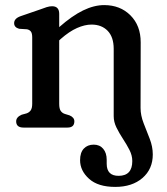

<svg xmlns="http://www.w3.org/2000/svg" viewBox="-20 -501 656 754"><path d="M426.5 -45V-309Q426.5 -355.5 402.8 -380Q379 -404.5 339.5 -404.5Q313 -404.5 282.5 -391Q252 -377.5 218.5 -348L212.5 -342.5V-93.5Q212.5 -74.5 218.2 -65.8Q224 -57 235 -53.5L253 -48Q272 -40 272 -24.5Q272 0 245 0H72.5Q43.5 0 43.5 -24.5Q43.5 -41 65 -50.5L83.5 -55.5Q94.5 -59 100.5 -67.5Q106.5 -76 106.5 -93.5V-354Q106.5 -370.5 101.2 -377.2Q96 -384 86 -386L55 -388Q35.5 -393.5 35.5 -410Q35.5 -428.5 61 -437.5L136.5 -463.5Q151 -469 162.8 -472.8Q174.5 -476.5 184.5 -476.5Q212.5 -476.5 212.5 -446.5V-394.5Q263 -439 306.2 -460Q349.5 -481 389 -481Q452 -481 492.2 -440.8Q532.5 -400.5 532.5 -335L532 -77Q532 -48 544 -17.2Q556 13.5 568 44.2Q580 75 580 105.5Q580 163 539.5 198Q499 233 432.5 233Q365 233 329.8 201.2Q294.5 169.5 294.5 128Q294.5 98 309.2 82.5Q324 67 348 67Q371.5 67 385.2 83.2Q399 99.5 399 126.5V142Q399 190 446.5 189.5Q499.5 189 499.5 131.5Q499.5 109.5 488.5 88Q477.5 66.5 463 44.5Q448.5 22.5 437.5 0.2Q426.5 -22 426.5 -45Z"/></svg>

Font: Fraunces 9pt S100
Style: Regular
Weight: 400
Version: Version 1.000; ttfautohint (v1.8.3)